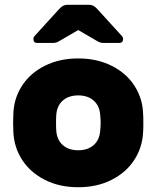

<svg xmlns="http://www.w3.org/2000/svg" viewBox="-20 -775 656 805"><path d="M308 10Q229 10 168 -21Q107 -52 73 -104.5Q39 -157 36 -221L35 -260L36 -298Q38 -362 72 -415Q106 -468 167.5 -499Q229 -530 308 -530Q387 -530 448.5 -499Q510 -468 544 -415Q578 -362 580 -298Q581 -288 581 -260Q581 -231 580 -221Q577 -157 543 -104.5Q509 -52 448 -21Q387 10 308 10ZM400 -226Q402 -246 402 -260Q402 -274 400 -294Q397 -332 372.5 -353.5Q348 -375 308 -375Q268 -375 243.5 -353.5Q219 -332 216 -294Q215 -284 215 -260Q215 -236 216 -226Q219 -188 243.5 -166.5Q268 -145 308 -145Q348 -145 372.5 -166.5Q397 -188 400 -226ZM389 -736 491 -624Q496 -619 496 -611Q496 -595 480 -595H413Q404 -595 397 -598Q390 -601 382 -606L308 -649L234 -606Q226 -601 219 -598Q212 -595 203 -595H136Q120 -595 120 -611Q120 -619 125 -624L227 -736Q237 -747 245 -751Q253 -755 264 -755H352Q363 -755 371 -751Q379 -747 389 -736Z"/></svg>

Font: Rubik
Style: Regular
Weight: 700
Designer: Hubert & Fischer
Foundry: Hubert & Fischer
Version: Version 1.100